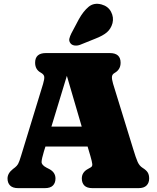

<svg xmlns="http://www.w3.org/2000/svg" viewBox="-20 -975 814 995"><path d="M267.5 -50Q267.5 -27 254.2 -13.5Q241 0 212 0H74.5Q46 0 32.5 -13.5Q19 -27 19 -50Q19 -77 47 -99L58 -107.5Q67.5 -115 73.5 -125Q79.5 -135 89.5 -168.5L203 -539.5Q211 -566 209.2 -577.8Q207.5 -589.5 191.5 -598.5Q162 -614.5 162 -650Q162 -700 218 -700H549Q605 -700 605 -650Q605 -614.5 574 -597Q561.5 -590 560.2 -577.5Q559 -565 566 -541L670 -203.5Q684 -157 693.2 -136.2Q702.5 -115.5 718.5 -105.5Q738 -93.5 745.5 -81.2Q753 -69 753 -50Q753 -27.5 739.5 -13.8Q726 0 697.5 0H459.5Q430.5 0 417.2 -13.5Q404 -27 404 -50Q404 -82.5 436 -99.5L450 -107.5Q459.5 -112.5 458.2 -124.8Q457 -137 448.5 -166.5L434 -215.5H215.5L207.5 -190Q196 -152 195.5 -136Q195 -120 220.5 -106.5L236 -98.5Q267.5 -81.5 267.5 -50ZM246.5 -319H403.5L326.5 -582ZM388.5 -875Q411.5 -916.5 439 -939.5Q466.5 -962.5 506 -952Q540.5 -942.5 555.5 -913.8Q570.5 -885 563 -855Q555 -826 534.5 -808Q514 -790 472.5 -774L395.5 -743Q381.5 -737.5 367 -739.2Q352.5 -741 345 -751Q336.5 -762.5 339.5 -775Q342.5 -787.5 349.5 -801.5Z"/></svg>

Font: Fraunces 72pt S100 Black
Style: Regular
Weight: 900
Version: Version 1.000; ttfautohint (v1.8.3)